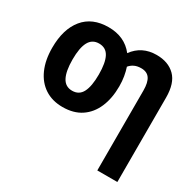

<svg xmlns="http://www.w3.org/2000/svg" viewBox="-168 -747 1204 1178"><g transform="rotate(30 434.0 -158.0)"><path d="M517 -274Q517 -189 489.5 -125Q462 -61 409 -25.5Q356 10 278 10Q205 10 152 -24.5Q99 -59 70.5 -123Q42 -187 42 -274Q42 -406 103.5 -481Q165 -556 280 -556Q394 -556 457 -475Q516 -556 620 -556Q703 -556 751.5 -508Q800 -460 800 -358V240H658V-326Q658 -383 639 -410.5Q620 -438 579 -438Q551 -438 531 -428.5Q511 -419 497 -402Q506 -375 511.5 -343Q517 -311 517 -274ZM186 -274Q186 -191 208.5 -148.5Q231 -106 279 -106Q328 -106 350 -148.5Q372 -191 372 -274Q372 -357 350 -398.5Q328 -440 279 -440Q231 -440 208.5 -398.5Q186 -357 186 -274Z"/></g></svg>

Font: Noto Sans SemiCondensed
Style: Bold
Weight: 700
Width: 4
Designer: Monotype Design Team
Foundry: Monotype Imaging Inc.
Version: Version 2.013; ttfautohint (v1.8.4.7-5d5b)